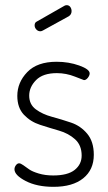

<svg xmlns="http://www.w3.org/2000/svg" viewBox="-20 -717 419 743"><path d="M246 -654 146 -599Q141 -596 136 -596Q127 -596 120.5 -603Q114 -610 114 -619Q114 -630 123 -634L230 -695Q234 -697 238 -697Q247 -697 252 -690Q257 -683 257 -674Q257 -661 246 -654ZM186 -38Q242 -38 269 -59.5Q296 -81 296 -115Q296 -155 270.5 -178Q245 -201 208.5 -211.5Q172 -222 135 -234Q98 -246 72.5 -273Q47 -300 47 -346Q47 -398 85.5 -438Q124 -478 199 -478Q246 -478 286.5 -463.5Q327 -449 327 -433Q327 -425 320 -416Q313 -407 305 -407Q304 -407 270 -420.5Q236 -434 200 -434Q146 -434 119.5 -407Q93 -380 93 -347Q93 -313 118.5 -294Q144 -275 181 -265Q218 -255 255 -242.5Q292 -230 317.5 -199.5Q343 -169 343 -118Q343 -60 302 -27Q261 6 187 6Q123 6 79.5 -16.5Q36 -39 36 -62Q36 -70 41.5 -77.5Q47 -85 54 -85Q60 -85 70.5 -77.5Q81 -70 93 -61.5Q105 -53 130 -45.5Q155 -38 186 -38Z"/></svg>

Font: Dosis
Style: Light
Weight: 300
Designer: Edgar Tolentino, Pablo Impallari, Igino Marini
Foundry: Edgar Tolentino, Pablo Impallari, Igino Marini
Version: Version 1.007